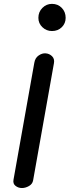

<svg xmlns="http://www.w3.org/2000/svg" viewBox="-20 -948 378 968"><path d="M90.5 0Q72.5 0 58.5 -10.8Q44.5 -21.5 48 -41.5L153 -631.5Q157 -656 174.8 -668.2Q192.5 -680.5 210 -679Q228.5 -678 242.2 -664.8Q256 -651.5 252 -629.5L147 -39Q144 -20.5 126.2 -10.2Q108.5 0 90.5 0ZM242 -791.5Q214 -791.5 193.8 -810.8Q173.5 -830 173.5 -858Q173.5 -888 193.8 -908.2Q214 -928.5 242 -928.5Q272 -928.5 291.5 -908.2Q311 -888 311 -858Q311 -830 291.5 -810.8Q272 -791.5 242 -791.5Z"/></svg>

Font: Edu AU VIC WA NT Pre Medium
Style: Regular
Weight: 500
Designer: Tina and Corey Anderson, Eben Sorkin, Mirko Velimirovic
Foundry: Google for Education
Version: Version 1.001